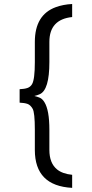

<svg xmlns="http://www.w3.org/2000/svg" viewBox="-20 -806 457 955"><path d="M338.9 128.4Q153.3 118.7 153.3 -60.1V-160.6Q153.3 -246.1 142.3 -265.1Q131.3 -284.2 116.5 -289.3Q101.6 -294.4 77.6 -295.4V-362.3Q101.6 -363.3 116.5 -368.4Q131.3 -373.5 139.6 -387.7Q153.3 -411.6 153.3 -497.1V-597.7Q153.3 -732.4 257.8 -770.5Q293.9 -783.7 338.9 -786.1V-721.2Q225.6 -709.5 225.6 -597.7V-497.1Q225.6 -358.4 177.7 -337.4Q164.1 -331.5 150.9 -328.6Q164.1 -325.7 177.5 -320.1Q190.9 -314.5 201.2 -297.4Q225.6 -257.8 225.6 -160.6V-60.1Q225.6 5.4 263.7 36.6Q290.5 58.6 338.9 63.5Z"/></svg>

Font: Duru Sans
Style: Regular
Weight: 400
Designer: Onur Yazõcõgil
Foundry: Onur Yazõcõgil
Version: Version 1.001